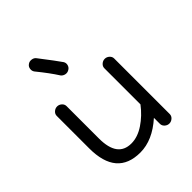

<svg xmlns="http://www.w3.org/2000/svg" viewBox="-181 -740 858 858"><g transform="rotate(-45 248.0 -311.0)"><path d="M362 -21V-59Q287 8 210 8Q61 8 61 -167V-372Q61 -384 70.5 -392.5Q80 -401 92 -401Q104 -401 113.5 -392.5Q123 -384 123 -372V-167Q123 -49 210 -49Q250 -49 290.5 -76Q331 -103 362 -144V-372Q362 -384 371.5 -392.5Q381 -401 393 -401Q405 -401 414.5 -392.5Q424 -384 424 -372V-21Q424 -9 414.5 -0.5Q405 8 393 8Q381 8 371.5 -0.5Q362 -9 362 -21ZM243 -481Q232 -474 220 -476.5Q208 -479 201 -488Q175 -529 131 -583Q124 -592 125.5 -604.5Q127 -617 137 -624Q146 -631 159 -629.5Q172 -628 179 -619Q236 -545 253 -520Q259 -510 256 -498.5Q253 -487 243 -481Z"/></g></svg>

Font: Hoogli Medium
Style: Regular
Weight: 500
Designer: Anand Singh Naorem
Foundry: Brand New Type
Version: Version 1.00 b007